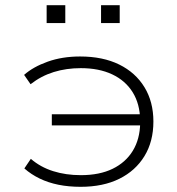

<svg xmlns="http://www.w3.org/2000/svg" viewBox="-20 -713 685 741"><path d="M291 8Q245 8 205.5 0Q166 -8 133 -24Q100 -40 74 -63L99 -100Q136 -68 185 -52.5Q234 -37 292 -37Q364 -37 414.5 -61.5Q465 -86 492.5 -131Q520 -176 521 -238L532 -229H180V-272H532L521 -249Q520 -312 492 -357Q464 -402 413 -426Q362 -450 292 -450Q236 -450 187.5 -435Q139 -420 98 -388L73 -424Q108 -455 164 -475Q220 -495 289 -495Q377 -495 440 -464Q503 -433 537.5 -376.5Q572 -320 572 -244Q572 -167 537.5 -110.5Q503 -54 440.5 -23Q378 8 291 8ZM370 -624V-693H442V-624ZM160 -624V-693H232V-624Z"/></svg>

Font: Nunito Sans 10pt Expanded ExtraLight
Style: Regular
Weight: 250
Width: 7
Designer: Vernon Adams
Foundry: Vernon Adams
Version: Version 3.101;gftools[0.9.27]